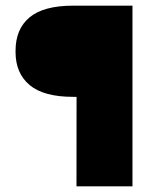

<svg xmlns="http://www.w3.org/2000/svg" viewBox="-20 -659 556 679"><path d="M239 -316.5Q134.5 -316.5 84.8 -358.2Q35 -400 35 -475V-479.5Q35 -556.5 84.8 -597.8Q134.5 -639 239 -639H282V-316.5ZM448.5 0H250.5L251 -639H448.5Z"/></svg>

Font: Anek Latin Expanded ExtraBold
Style: Regular
Weight: 800
Width: 7
Designer: Yesha Goshar
Foundry: Ek Type
Version: Version 1.003